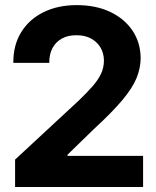

<svg xmlns="http://www.w3.org/2000/svg" viewBox="-20 -749 625 769"><path d="M40.4 0V-109.8L295.9 -346.7Q328.3 -378 350.5 -403.2Q372.7 -428.4 384.3 -452.9Q396 -477.3 396.3 -505.9Q396 -537.5 381.5 -560.4Q367 -583.3 342.3 -595.8Q317.6 -608.3 286.1 -607.8Q253.1 -608.3 228.4 -594.9Q203.6 -581.4 190.3 -556.6Q177.1 -531.8 177.3 -497.3H33.4Q32.8 -568.1 64.8 -619.9Q96.8 -671.8 154.2 -700.1Q211.7 -728.5 287.3 -728.5Q364.1 -728.5 421.4 -701.3Q478.7 -674.1 510.8 -626.2Q542.9 -578.2 543.4 -515.8Q542.9 -475.1 526.6 -435.6Q510.3 -396.1 469.7 -347.7Q429.2 -299.2 355.7 -231.8L250.4 -129.3V-124.6H553.1V0Z"/></svg>

Font: Inter Display V
Style: Regular
Weight: 400
Designer: Rasmus Andersson
Foundry: rsms
Version: Version 3.015;git-src